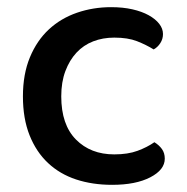

<svg xmlns="http://www.w3.org/2000/svg" viewBox="-20 -502 521 536"><path d="M299 -397Q267 -397 240 -386.5Q213 -376 193.5 -355Q174 -334 162.5 -303.5Q151 -273 151 -233Q151 -154 192 -112.5Q233 -71 299 -71Q337 -71 364 -81Q391 -91 411 -105Q424 -97 432 -86Q440 -75 440 -59Q440 -28 399.5 -7Q359 14 293 14Q238 14 192.5 -1Q147 -16 114 -47Q81 -78 62.5 -124.5Q44 -171 44 -233Q44 -295 63.5 -342Q83 -389 116.5 -420Q150 -451 195 -466.5Q240 -482 290 -482Q323 -482 349.5 -476Q376 -470 395 -459.5Q414 -449 424.5 -435.5Q435 -422 435 -407Q435 -393 427.5 -381.5Q420 -370 409 -364Q388 -377 362.5 -387Q337 -397 299 -397Z"/></svg>

Font: Baloo 2 Medium
Style: Regular
Weight: 500
Designer: Sarang Kulkarni and Ek Type
Foundry: Ek Type
Version: Version 1.640;hotconv 1.0.111;makeotfexe 2.5.65597; ttfautoh